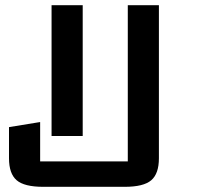

<svg xmlns="http://www.w3.org/2000/svg" viewBox="-20 -557 763 738"><path d="M297.9 -34.2H178.2V-537.1H297.9ZM590.8 -537.1V51.3Q590.8 110.4 561.5 135.7Q532.2 161.1 459 161.1H146.5Q73.2 161.1 43.9 135.7Q14.6 110.4 14.6 51.3V-68.4L134.3 -87.9V63.5H471.2V-537.1Z"/></svg>

Font: Squarish Sans CT
Style: Regular
Weight: 400
Version: Version 0.9